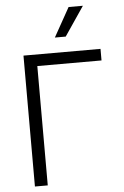

<svg xmlns="http://www.w3.org/2000/svg" viewBox="-62 -989 666 1033"><g transform="rotate(-5 271.0 -473.0)"><path d="M500 -644.5H153.3V0H84V-707H500ZM348.6 -946.3H425.8L319.3 -789.1H260.7Z"/></g></svg>

Font: Pretendard JP Light
Style: Regular
Weight: 300
Designer: Base glyphs from Inter by Rasmus Andersson; Hangeul glyphs from Noto Sans CJK(Source Han Sans) by Jang Soo-young and Kan
Foundry: Kil Hyung-jin
Version: Version 1.309